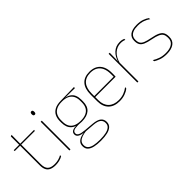

<svg xmlns="http://www.w3.org/2000/svg" viewBox="16 -1383 2295 2295"><g transform="rotate(-45 1164.0 -235.0)"><path d="M241 9Q192.5 9 162 -5.2Q131.5 -19.5 117 -49Q102.5 -78.5 102.5 -123V-462.5H121V-124.5Q121 -65.5 148.5 -37Q176 -8.5 241.5 -8.5Q272.5 -8.5 302.8 -16.2Q333 -24 361 -40L358.5 -20Q335.5 -7 304.2 1Q273 9 241 9ZM352 -457H11V-473H354.5ZM120.5 -468H102.5V-614L122 -621.5Z M497 0H478.5V-485.5H497ZM488 -594.5Q477.5 -594.5 472 -601.2Q466.5 -608 466.5 -622V-626.5Q466.5 -640 472 -646.8Q477.5 -653.5 488 -653.5Q498.5 -653.5 503.8 -646.8Q509 -640 509 -626.5V-622Q509 -608 503.8 -601.2Q498.5 -594.5 488 -594.5Z M828 -138Q740 -138 692.8 -179.5Q645.5 -221 645.5 -302V-329Q645.5 -376.5 663.5 -413Q681.5 -449.5 720.8 -471Q760 -492.5 823.5 -493.5L1053 -498V-480.5L866 -482.5L865.5 -485Q920 -479.5 951.2 -458.2Q982.5 -437 995.8 -404Q1009 -371 1009 -330V-300.5Q1009 -219.5 963 -178.8Q917 -138 828 -138ZM825.5 168H834Q888 168 929.5 159.2Q971 150.5 994.8 130.2Q1018.5 110 1018.5 75.5V73.5Q1018.5 35.5 990.8 13.2Q963 -9 898 -14L770.5 -24L787 -24.5Q745 -19.5 712.8 -8.5Q680.5 2.5 662.2 22.5Q644 42.5 644 74V75.5Q644 111 667.2 131.2Q690.5 151.5 731.5 159.8Q772.5 168 825.5 168ZM834 185H825.5Q766.5 185 721.5 175Q676.5 165 651 141.2Q625.5 117.5 625.5 76.5V74.5Q625.5 39 645 17Q664.5 -5 696.5 -16.2Q728.5 -27.5 766 -30.5L765 -27.5Q707 -32 681.2 -48.5Q655.5 -65 655.5 -93.5V-94Q655.5 -112 664.5 -124.8Q673.5 -137.5 693.8 -144.5Q714 -151.5 746.5 -151.5V-158L802 -141H763.5Q712.5 -140.5 692.8 -129Q673 -117.5 673 -95V-94.5Q673 -71 698 -58Q723 -45 785 -39.5L900.5 -29.5Q973.5 -23 1005.2 3.2Q1037 29.5 1037 72.5V74.5Q1037 115 1011.2 139.2Q985.5 163.5 939.8 174.2Q894 185 834 185ZM828 -154.5Q881.5 -154.5 917.5 -171Q953.5 -187.5 972 -220.2Q990.5 -253 990.5 -300.5V-330Q990.5 -376.5 972.5 -409.5Q954.5 -442.5 919.2 -459.8Q884 -477 832 -477H827Q769 -477 733 -458Q697 -439 680.5 -405.5Q664 -372 664 -329V-302Q664 -253.5 682.2 -220.8Q700.5 -188 737 -171.2Q773.5 -154.5 828 -154.5Z M1322.5 9.5Q1231 9.5 1180.5 -40.2Q1130 -90 1130 -180.5V-292.5Q1130 -392.5 1176.8 -444.8Q1223.5 -497 1312.5 -497Q1371 -497 1411.8 -473.5Q1452.5 -450 1473.5 -405.2Q1494.5 -360.5 1494.5 -296.5V-279.5Q1494.5 -268.5 1494.2 -257.5Q1494 -246.5 1493 -233H1476Q1476 -250.5 1476 -266.5Q1476 -282.5 1476 -296Q1476 -355.5 1457.2 -396.5Q1438.5 -437.5 1402 -459Q1365.5 -480.5 1312.5 -480.5Q1232.5 -480.5 1190.5 -432.5Q1148.5 -384.5 1148.5 -292.5V-243.5V-239.5V-181Q1148.5 -140 1160.2 -108Q1172 -76 1194.5 -53.8Q1217 -31.5 1249.5 -19.8Q1282 -8 1323 -8Q1370.5 -8 1410.5 -22.8Q1450.5 -37.5 1485.5 -65L1483 -43Q1453.5 -19 1412.5 -4.8Q1371.5 9.5 1322.5 9.5ZM1486.5 -233H1138.5V-249.5H1486.5Z M1642.5 -308.5 1633 -320.5 1638.5 -325Q1655 -402 1703 -447.2Q1751 -492.5 1821 -492.5Q1842 -492.5 1858.2 -489Q1874.5 -485.5 1885.5 -480.5L1887 -462.5Q1874 -468 1857 -471.5Q1840 -475 1819.5 -475Q1758 -475 1710.8 -433.2Q1663.5 -391.5 1642.5 -308.5ZM1645.5 0H1627V-485.5H1645.5L1643 -335L1645.5 -332.5Z M2118 9.5Q2059.5 9.5 2017.8 -5.5Q1976 -20.5 1950 -37.5L1947 -59Q1982 -37 2023.2 -22.5Q2064.5 -8 2119 -8Q2187.5 -8 2226.5 -34.8Q2265.5 -61.5 2265.5 -113.5V-123.5Q2265.5 -157 2253 -179Q2240.5 -201 2208 -216.2Q2175.5 -231.5 2115 -243Q2053.5 -254.5 2018 -270Q1982.5 -285.5 1967.8 -310.5Q1953 -335.5 1953 -374.5V-379.5Q1953 -434.5 1992.2 -464.5Q2031.5 -494.5 2110 -494.5Q2166 -494.5 2205.8 -480Q2245.5 -465.5 2269 -447.5L2272 -427Q2241.5 -449 2202.2 -463.2Q2163 -477.5 2109.5 -477.5Q2062.5 -477.5 2032 -465.8Q2001.5 -454 1986.5 -432Q1971.5 -410 1971.5 -379.5V-374.5Q1971.5 -339.5 1984.8 -318.2Q1998 -297 2030.5 -284Q2063 -271 2119.5 -260Q2183.5 -248 2219.2 -231.2Q2255 -214.5 2269.5 -188.8Q2284 -163 2284 -124.5V-113.5Q2284 -54 2240.2 -22.2Q2196.5 9.5 2118 9.5Z"/></g></svg>

Font: Anek Devanagari Thin
Style: Regular
Weight: 250
Designer: Kailash Malviya (Devanagari) & Yesha Goshar (Latin)
Foundry: Ek Type
Version: Version 1.003